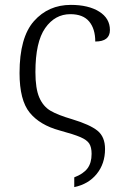

<svg xmlns="http://www.w3.org/2000/svg" viewBox="-20 -564 494 786"><path d="M284 162Q321 148 338 125.5Q355 103 355 66Q355 39 345.5 24Q336 9 309.5 -2.5Q283 -14 224 -30Q143 -52 101.5 -103Q60 -154 60 -265Q60 -411 119 -477.5Q178 -544 270 -544Q342 -544 386 -516.5Q430 -489 430 -441Q430 -394 370 -394Q370 -446 345 -476Q320 -506 268 -506Q205 -506 165 -449Q125 -392 125 -269Q125 -201 141 -164.5Q157 -128 187 -110.5Q217 -93 275 -76Q348 -54 379 -29Q410 -4 410 46Q410 106 376 148Q342 190 284 202Z"/></svg>

Font: Noto Serif Light
Style: Regular
Weight: 300
Designer: Monotype Design Team
Foundry: Monotype Imaging Inc.
Version: Version 1.001